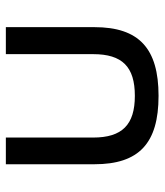

<svg xmlns="http://www.w3.org/2000/svg" viewBox="26 -574 549 640"><g transform="rotate(90 300.0 -254.5)"><path d="M71 -295V0H161V-291C161 -388 203 -430 300 -430C396 -430 439 -388 439 -291V0H528V-295C528 -444 458 -509 300 -509C142 -509 71 -444 71 -295Z"/></g></svg>

Font: LT Wave Mono
Style: Regular
Weight: 400
Designer: Daniel Lyons
Version: Version 2.5 (Glyphs App)